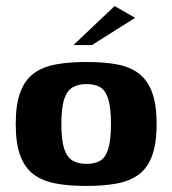

<svg xmlns="http://www.w3.org/2000/svg" viewBox="-20 -609 570 635"><path d="M266 6Q209 6 165 -2Q121 -10 91.5 -32Q62 -54 47 -94.5Q32 -135 32 -199Q32 -263 47 -303.5Q62 -344 91.5 -366Q121 -388 165 -396Q209 -404 266 -404Q324 -404 367 -396Q410 -388 439 -366Q468 -344 483 -303.5Q498 -263 498 -199Q498 -135 483 -94Q468 -53 438.5 -31.5Q409 -10 366 -2Q323 6 266 6ZM266 -67Q294 -67 311.5 -77.5Q329 -88 338 -116.5Q347 -145 347 -199Q347 -253 338 -281.5Q329 -310 311.5 -320.5Q294 -331 266 -331Q240 -331 221 -320.5Q202 -310 192.5 -281.5Q183 -253 183 -199Q183 -145 192.5 -116.5Q202 -88 221 -77.5Q240 -67 266 -67ZM223 -460 359 -589 427 -550 284 -460Z"/></svg>

Font: r_Genos
Style: Bold
Weight: 700
Designer: Robert E. Leuschke
Foundry: Robert E. Leuschke
Version: Version 2.000;June 29, 2024;FontCreator 14.0.0.2814 32-bit